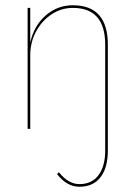

<svg xmlns="http://www.w3.org/2000/svg" viewBox="-20 -490 515 730"><path d="M282 220Q234 220 197 172L204 165Q240 210 282 210Q329 210 354.5 176Q380 142 380 82V-320Q380 -460 257 -460Q213 -460 176 -435.5Q139 -411 117 -370Q95 -329 95 -280V0H85V-460H95V-328Q109 -392 153.5 -431Q198 -470 257 -470Q390 -470 390 -320V82Q390 148 362 184Q334 220 282 220Z"/></svg>

Font: Jost* Hairline
Style: Regular
Weight: 100
Version: Version 3.7